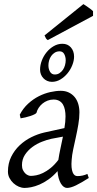

<svg xmlns="http://www.w3.org/2000/svg" viewBox="-20 -903 477 943"><path d="M266.6 -117.7Q270.5 -144.5 276.9 -173.6Q283.2 -202.6 289.1 -231.9L231.9 -221.2Q211.4 -216.8 186.3 -207Q161.1 -197.3 139.2 -181.2Q117.2 -165 102.5 -142.8Q87.9 -120.6 87.9 -91.8Q87.9 -77.6 92.8 -67.6Q97.7 -57.6 104.2 -51.3Q110.8 -44.9 118.2 -42Q125.5 -39.1 130.9 -39.1Q142.1 -39.1 157.7 -42Q173.3 -44.9 191.2 -53.5Q209 -62 228.3 -77.4Q247.6 -92.8 266.6 -117.7ZM416 -28.8Q379.4 -5.4 353.3 7.3Q327.1 20 309.1 20Q300.8 20 293 14.4Q285.2 8.8 278.8 -2Q272.5 -12.7 268.1 -28.1Q263.7 -43.5 262.7 -62.5Q241.2 -38.1 218.5 -22Q195.8 -5.9 174.1 3.4Q152.3 12.7 133.3 16.4Q114.3 20 101.1 20Q86.9 20 72.5 13.9Q58.1 7.8 46.1 -3.2Q34.2 -14.2 26.6 -28.6Q19 -43 19 -60.1Q19 -100.6 34.9 -132.8Q50.8 -165 76.4 -189.2Q102.1 -213.4 133.5 -229Q165 -244.6 196.8 -252L296.4 -273.9Q301.8 -305.2 301.8 -331.1Q301.8 -348.1 298.8 -363.3Q295.9 -378.4 289.3 -389.6Q282.7 -400.9 271.2 -407.5Q259.8 -414.1 243.2 -414.1Q227.5 -414.1 213.6 -408.7Q199.7 -403.3 188.7 -394.3Q177.7 -385.3 169.9 -373.5Q162.1 -361.8 159.2 -349.1Q158.2 -346.2 149.9 -341.8Q141.6 -337.4 129.9 -333.5Q118.2 -329.6 104.7 -326.4Q91.3 -323.2 81.1 -321.8L77.1 -339.8Q93.8 -371.6 118.4 -394Q143.1 -416.5 170.7 -430.4Q198.2 -444.3 226.6 -450.7Q254.9 -457 278.8 -457Q300.8 -457 317.9 -448.7Q335 -440.4 346.7 -426.3Q358.4 -412.1 364.3 -392.6Q370.1 -373 370.1 -351.1Q370.1 -322.8 364.7 -291.5Q359.4 -260.3 352.5 -229.2Q345.7 -198.2 339.6 -169.7Q333.5 -141.1 332 -118.2Q330.1 -96.7 331.5 -81.5Q333 -66.4 336.9 -56.6Q340.8 -46.9 346.7 -42.5Q352.5 -38.1 359.9 -38.1Q373.5 -38.1 385.7 -40.8Q397.9 -43.5 409.2 -48.8ZM302.7 -606.9Q302.7 -624 295.4 -637.5Q288.1 -650.9 272.9 -650.9Q259.3 -650.9 249 -644.5Q238.8 -638.2 231.7 -628.2Q224.6 -618.2 221.2 -606Q217.8 -593.8 217.8 -582Q217.8 -564 225.8 -550.5Q233.9 -537.1 249 -537.1Q262.2 -537.1 272.2 -543.7Q282.2 -550.3 289.1 -560.3Q295.9 -570.3 299.3 -582.8Q302.7 -595.2 302.7 -606.9ZM343.8 -625Q343.8 -605 335.2 -583.3Q326.7 -561.5 311.8 -543.2Q296.9 -524.9 277.1 -512.9Q257.3 -501 234.9 -501Q222.2 -501 211.4 -505.9Q200.7 -510.7 192.9 -519Q185.1 -527.3 180.9 -538.1Q176.8 -548.8 176.8 -561Q176.8 -583 185.3 -605.5Q193.8 -627.9 208.7 -646.2Q223.6 -664.6 243.7 -676.3Q263.7 -688 286.6 -688Q312.5 -688 328.1 -670.2Q343.8 -652.3 343.8 -625ZM437 -825.2 214.8 -706.1Q208 -710.4 205.6 -714.8Q203.1 -719.2 198.7 -729L389.6 -882.8L400.9 -875.5Q407.2 -871.1 414.3 -866.2Q421.4 -861.3 427.7 -856.4Q434.1 -851.6 437 -848.1Z"/></svg>

Font: Gentium Plus Phon
Style: Italic
Weight: 400
Italic angle: -8°
Designer: J. Victor Gaultney, Annie Olsen, Iska Routamaa, Becca Hirsbrunner
Foundry: SIL International
Version: Version 5.000